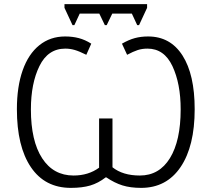

<svg xmlns="http://www.w3.org/2000/svg" viewBox="-20 -902 1028 932"><path d="M293 -864V-882H694V-864L655 -780H646L620 -836H525L498 -780H489L462 -836H367L341 -780H332ZM62 -372Q62 -481 90 -560.5Q118 -640 171 -682.5Q224 -725 296 -725Q332 -725 362.5 -717Q393 -709 423 -690L399 -636Q365 -653 342.5 -659.5Q320 -666 297 -666Q213 -666 171.5 -581.5Q130 -497 130 -371Q130 -218 184.5 -134Q239 -50 337 -50Q409 -50 461 -88V-327H526V-90Q576 -50 659 -50Q753 -50 805 -134.5Q857 -219 857 -371Q857 -496 817 -581Q777 -666 696 -666Q670 -666 648.5 -659Q627 -652 597 -636L572 -690Q605 -709 634.5 -717Q664 -725 699 -725Q807 -725 866 -632.5Q925 -540 925 -372Q925 -192 856.5 -91Q788 10 665 10Q613 10 574.5 -2Q536 -14 496 -41H493Q457 -13 418 -1.5Q379 10 324 10Q198 10 130 -90.5Q62 -191 62 -372Z"/></svg>

Font: OpenSansMMV
Style: Light
Weight: 300
Foundry: Ascender Corporation
Version: Version 4.001